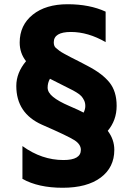

<svg xmlns="http://www.w3.org/2000/svg" viewBox="-20 -700 639 907"><path d="M489 -82Q520 -41 520 8Q520 91 455.5 139Q391 187 276 187Q161 187 86 145V-10Q177 56 280 56Q362 56 362 8Q362 -18 332 -37.5Q302 -57 178 -111Q57 -165 57 -294Q57 -356 103 -411Q73 -449 73 -499Q73 -581 134.5 -630.5Q196 -680 299.5 -680Q403 -680 479 -645V-501Q396 -549 315 -549Q234 -549 234 -500Q234 -482 244 -473.5Q254 -465 261.5 -459.5Q269 -454 284.5 -445.5Q300 -437 313.5 -430Q327 -423 351 -411Q375 -399 395 -388Q464 -352 497.5 -310Q531 -268 531 -200Q531 -132 489 -82ZM375 -168Q383 -184 383 -199Q383 -214 377.5 -225.5Q372 -237 364.5 -245.5Q357 -254 340.5 -264Q324 -274 311 -280Q264 -304 216 -328Q205 -309 205 -286Q205 -263 231 -242Q257 -221 307 -199.5Q357 -178 375 -168Z"/></svg>

Font: Hind Colombo
Style: Bold
Weight: 700
Designer: Jyotish Sonowal, Aditi Pimprikar
Foundry: Indian Type Foundry
Version: Version 1.000;PS 1.0;hotconv 1.0.86;makeotf.lib2.5.63406; tt